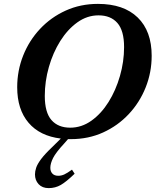

<svg xmlns="http://www.w3.org/2000/svg" viewBox="-20 -703 800 988"><path d="M239 160.5Q239 179 249.5 190.2Q260 201.5 280 201.5Q295.5 201.5 310.5 194.8Q325.5 188 350.5 170L364 191Q321 232.5 292.8 248.8Q264.5 265 230.5 265Q197.5 265 178.8 244.8Q160 224.5 160 194.5Q160 179 166 160.5Q172 142 191 116.2Q210 90.5 250 52.5L293 10Q185 -3 126.8 -71.5Q68.5 -140 68.5 -254Q68.5 -339.5 99.2 -417Q130 -494.5 186 -554.2Q242 -614 318 -648.5Q394 -683 484 -683Q616.5 -683 688.5 -613Q760.5 -543 760.5 -416Q760.5 -330.5 729.5 -253Q698.5 -175.5 642.5 -115.8Q586.5 -56 510.8 -21.5Q435 13 344.5 13Q337 13 330 13L312 33.5Q267.5 81.5 253.2 110Q239 138.5 239 160.5ZM210.5 -209.5Q210.5 -124.5 244.8 -85.2Q279 -46 341.5 -46Q400 -46 450.5 -82Q501 -118 538.5 -178Q576 -238 597.2 -311.8Q618.5 -385.5 618.5 -460.5Q618.5 -545.5 584 -584.8Q549.5 -624 487 -624Q428.5 -624 378.2 -588Q328 -552 290.2 -492Q252.5 -432 231.5 -358.2Q210.5 -284.5 210.5 -209.5Z"/></svg>

Font: Newsreader 16pt
Style: Bold Italic
Weight: 700
Italic angle: -17°
Designer: Hugues Gentile
Foundry: Production Type
Version: Version 1.003; ttfautohint (v1.8.3)